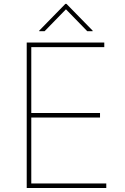

<svg xmlns="http://www.w3.org/2000/svg" viewBox="-20 -940 624 960"><path d="M113.6 0ZM511.4 0H113.6V-727.3H501.4V-704.5H136.4V-375H480.1V-352.3H136.4V-22.7H511.4ZM416.2 -784.1 309.7 -893.5 203.1 -784.1H176.1V-786.9L306.8 -920.5H312.5L443.2 -786.9V-784.1Z"/></svg>

Font: Linik Sans Thin
Style: Regular
Weight: 100
Designer: Fonts by Rasmus Andersson / Changes by Cristiano Sobral with parts from Marc Monis
Foundry: rsms
Version: Version 3.020; ttfautohint (v1.6)